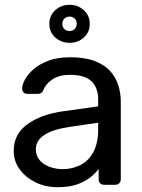

<svg xmlns="http://www.w3.org/2000/svg" viewBox="-20 -768 592 798"><path d="M219 10Q169 10 128 -10Q87 -30 62 -64Q37 -98 37 -141Q37 -210 93 -251Q149 -292 239 -305L388 -326V-355Q388 -403 360.5 -430Q333 -457 271 -457Q227 -457 199 -439Q171 -421 160 -393Q154 -378 139 -378H94Q83 -378 77.5 -384.5Q72 -391 72 -400Q72 -415 83.5 -437Q95 -459 119 -480Q143 -501 180.5 -515.5Q218 -530 272 -530Q332 -530 373 -514.5Q414 -499 437.5 -473Q461 -447 471.5 -414Q482 -381 482 -347V-23Q482 -13 475.5 -6.5Q469 0 459 0H413Q402 0 396 -6.5Q390 -13 390 -23V-66Q377 -48 355 -30.5Q333 -13 300 -1.5Q267 10 219 10ZM240 -65Q281 -65 315 -82.5Q349 -100 368.5 -137Q388 -174 388 -230V-258L272 -241Q201 -231 165 -207.5Q129 -184 129 -148Q129 -120 145.5 -101.5Q162 -83 187.5 -74Q213 -65 240 -65ZM269 -590Q235 -590 210 -612Q185 -634 185 -669Q185 -703 209.5 -725.5Q234 -748 269 -748Q304 -748 328.5 -725.5Q353 -703 353 -669Q353 -634 328.5 -612Q304 -590 269 -590ZM269 -639Q282 -639 290.5 -647.5Q299 -656 299 -669Q299 -682 290.5 -690.5Q282 -699 269 -699Q256 -699 247.5 -690.5Q239 -682 239 -669Q239 -656 247.5 -647.5Q256 -639 269 -639Z"/></svg>

Font: Rubik Light
Style: Regular
Weight: 400
Version: Version 2.101